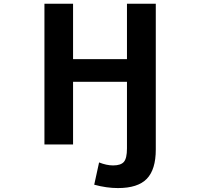

<svg xmlns="http://www.w3.org/2000/svg" viewBox="-20 -752 1040 1002"><path d="M361.3 -732.4V-443.4H642.6V-732.4H793V28.3Q793 132.8 746.1 181.2Q699.2 229.5 595.7 229.5Q536.1 229.5 471.7 211.9L497.1 95.7Q536.1 111.3 570.3 111.3Q610.4 111.3 626.5 92.8Q642.6 74.2 642.6 22.5V-325.2H361.3V2H211.9V-732.4Z"/></svg>

Font: GenEi Gothic M Regular
Style: Bold
Weight: 700
Designer: o_tamon (Modified); [Source Han Sans]
Ryoko NISHIZUKA  (kana & ideographs); Paul D. Hunt (Latin, Greek & Cyrillic); Wenl
Version: Version 1.1a;Original Version 1.004